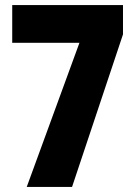

<svg xmlns="http://www.w3.org/2000/svg" viewBox="-20 -734 536 754"><path d="M85 0 292 -566H28V-714H463V-599L263 0Z"/></svg>

Font: Noto Sans Malayalam ExtraCondensed Black
Style: Regular
Weight: 900
Width: 2
Designer: Jelle Bosma - Monotype Design Team
Foundry: Monotype Imaging Inc.
Version: Version 2.104; ttfautohint (v1.8.4.7-5d5b)